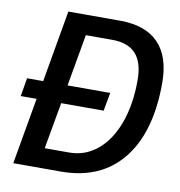

<svg xmlns="http://www.w3.org/2000/svg" viewBox="-79 -773 791 846"><g transform="rotate(10 316.5 -350.0)"><path d="M621 -462Q621 -241 524 -120.5Q427 0 249 0H36L88 -297H17L31 -379H103L159 -700H391Q504 -700 562.5 -640Q621 -580 621 -462ZM512 -455Q512 -534 477 -572.5Q442 -611 371 -611H253L212 -379H403L388 -297H198L161 -89H271Q342 -89 397 -135Q452 -181 482 -264Q512 -347 512 -455Z"/></g></svg>

Font: Sarabun Medium
Style: Italic
Weight: 500
Italic angle: -10°
Designer: Suppakit Chalermlarp | Katatrad Co.,Ltd.
Foundry: Cadson Demak Co.,Ltd.
Version: Version 1.000; ttfautohint (v1.6)